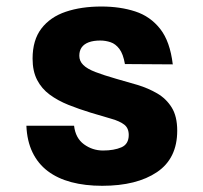

<svg xmlns="http://www.w3.org/2000/svg" viewBox="-20 -576 640 604"><path d="M301.5 8.5Q247.5 8.5 204.2 -3Q161 -14.5 130.2 -37.8Q99.5 -61 82.2 -96.8Q65 -132.5 63 -180.5H213Q217.5 -141.5 244.2 -122Q271 -102.5 304 -102.5Q338.5 -102.5 361.8 -112.5Q385 -122.5 385 -151.5Q385 -173 370.8 -184Q356.5 -195 329.8 -202.5Q303 -210 265.5 -221.5Q228 -233 195 -246.2Q162 -259.5 136.5 -278.2Q111 -297 96.8 -324.5Q82.5 -352 82.5 -391.5Q82.5 -450 110.2 -486.2Q138 -522.5 186.8 -539Q235.5 -555.5 299 -555.5Q358 -555.5 405.5 -540Q453 -524.5 484 -485Q515 -445.5 523.5 -373.5L373 -374.5Q367.5 -406.5 355.5 -422.2Q343.5 -438 327.8 -443.2Q312 -448.5 295.5 -448.5Q274 -448.5 259.2 -443Q244.5 -437.5 237 -427Q229.5 -416.5 229.5 -400.5Q229.5 -384 241.8 -371.8Q254 -359.5 280 -349.5Q306 -339.5 346 -328Q379 -319 412.8 -308.8Q446.5 -298.5 474.8 -282Q503 -265.5 520.2 -237.8Q537.5 -210 537.5 -165Q537.5 -77.5 473.8 -34.5Q410 8.5 301.5 8.5Z"/></svg>

Font: Spline Sans Mono
Style: Bold
Weight: 700
Designer: Eben Sorkin, Mirko Velimirovic
Foundry: Sorkin Type
Version: Version 1.004